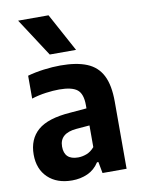

<svg xmlns="http://www.w3.org/2000/svg" viewBox="-90 -870 697 942"><g transform="rotate(-10 258.0 -399.0)"><path d="M192.5 10Q117 10 72.5 -32.5Q28 -75 28 -147Q28 -224 78 -267.5Q128 -311 240.5 -319L322.5 -326V-342.5Q322.5 -398.5 296 -419.5Q269.5 -440.5 206.5 -440.5Q176.5 -440.5 139.8 -435.5Q103 -430.5 68.5 -419.5V-533.5Q105.5 -544 150 -549.8Q194.5 -555.5 233 -555.5Q313 -555.5 364.2 -534.5Q415.5 -513.5 440.2 -465.2Q465 -417 465 -334.5V0H345L334.5 -56.5H327.5Q305 -21.5 269.8 -5.8Q234.5 10 192.5 10ZM172 -162Q172 -96 241 -96Q261.5 -96 283 -104Q304.5 -112 322.5 -133V-241L256 -235.5Q172 -228 172 -162ZM191 -617.5 67 -808H218.5L322 -617.5Z"/></g></svg>

Font: Encode Sans Semi Condensed
Style: Bold
Weight: 700
Width: 4
Designer: Multiple Designers
Foundry: Impallari Type
Version: Version 3.000; ttfautohint (v1.8.3) -l 8 -r 50 -G 200 -x 14 